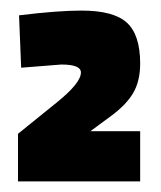

<svg xmlns="http://www.w3.org/2000/svg" viewBox="-20 -821 305 363"><path d="M245 -478H14V-568L87 -627Q133 -664 133 -684Q133 -699 96 -699L20 -693L16 -792Q89 -801 134 -801Q195 -801 220 -778Q245 -755 245 -701Q245 -668 232 -645.5Q219 -623 189 -601L151 -573H245Z"/></svg>

Font: TypoPRO Titillium Maps
Style: 999 wt
Weight: 900
Designer: Campivisivi
Foundry: Accademia di Belle Arti di Urbino and students of MA course of Visual design
Version: Version 001.001